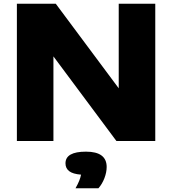

<svg xmlns="http://www.w3.org/2000/svg" viewBox="-20 -760 928 1035"><path d="M620 -740H817V0H607.5L268 -456V0H71V-740H280.5L620 -284ZM555 140Q555 169 542.8 200.8Q530.5 232.5 510.5 255H387Q400 232 407 214.5Q414 197 417 181.5Q372.5 178 352.8 162.5Q333 147 333 120.5Q333 57.5 443.5 57.5Q555 57.5 555 140Z"/></svg>

Font: Encode Sans Expanded ExtraBold
Style: Regular
Weight: 800
Width: 7
Designer: Multiple Designers
Foundry: Impallari Type
Version: Version 2.000